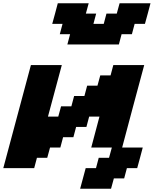

<svg xmlns="http://www.w3.org/2000/svg" viewBox="-20 -1020 977 1165"><path d="M466.3 125H653.8L670.9 62.5H733.4L750 0H812.5Q818.4 -21 829.6 -62.5Q840.8 -104 846.2 -125H721.2Q743.2 -208.5 787.8 -375.2Q832.5 -542 855 -625H667.5L650.9 -562.5H588.4L571.3 -500H508.8L492.2 -437.5H429.7L413.1 -375H350.6L333.5 -312.5H271L355 -625H167.5Q139.6 -520.5 83.7 -312.3Q27.8 -104 0 0H187.5L204.1 -62.5H266.6L283.7 -125H346.2L362.8 -187.5H425.3L441.9 -250H504.4L521 -312.5H583.5L533.7 -125H658.7L641.6 -62.5H579.1L562.5 0H500Q494.1 21 483.2 62.5Q472.2 104 466.3 125ZM388.7 -750H701.2L717.8 -812.5H780.3L796.9 -875H859.4Q865.2 -896 876.5 -937.5Q887.7 -979 893.1 -1000H705.6L688.5 -937.5H626L609.4 -875H546.9L563.5 -937.5H501L518.1 -1000H330.6Q325.2 -979 314 -937.3Q302.7 -895.5 296.9 -875H359.4L342.8 -812.5H405.3Z"/></svg>

Font: Faithful 32x
Style: SemiboldOblique
Weight: 400
Foundry: Faithful Resource Pack
Version: Version 1.0; January 27, 2023